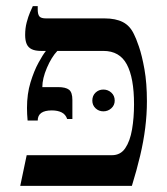

<svg xmlns="http://www.w3.org/2000/svg" viewBox="-20 -606 545 626"><path d="M46 0 67 -100H345Q373 -100 388.5 -123Q404 -146 410.5 -184Q417 -222 417 -266Q417 -352 393.5 -396Q370 -440 317 -440H114Q95 -440 83.5 -445.5Q72 -451 67 -462.5Q62 -474 62 -492Q62 -514 67 -533Q72 -552 78 -566Q84 -580 87 -586H103V-575Q103 -559 108.5 -552.5Q114 -546 130 -546H321Q357 -546 380.5 -534Q404 -522 417 -494Q423 -483 433 -454Q443 -425 451 -380Q459 -335 459 -276Q459 -233 453.5 -189Q448 -145 437 -98.5Q426 -52 410 0ZM70 -213Q69 -224 68.5 -234Q68 -244 68 -254Q68 -300 79.5 -337.5Q91 -375 105.5 -401.5Q120 -428 129 -439V-462H167V-440Q148 -420 133 -385Q118 -350 118 -322H169Q194 -322 205 -313.5Q216 -305 216 -280V-218H199Q194 -233 181 -239.5Q168 -246 149 -246Q103 -246 103 -213ZM317 -243Q302 -243 291.5 -253Q281 -263 281 -278Q281 -294 291.5 -304Q302 -314 317 -314Q332 -314 343 -304Q354 -294 354 -278Q354 -263 343 -253Q332 -243 317 -243Z"/></svg>

Font: Frank Ruhl Libre
Style: Regular
Weight: 400
Designer: Yanek Iontef
Foundry: Fontef
Version: Version 6.004